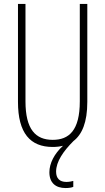

<svg xmlns="http://www.w3.org/2000/svg" viewBox="-20 -734 533 972"><path d="M264 135C264 84 301 31 352 -20C395 -53 422 -114 422 -218V-714H384V-221C384 -73 329 -26 247 -26C160 -26 109 -79 109 -221V-714H71V-218C71 -60 133 10 247 10C265 10 283 8 299 4C255 44 230 93 230 138C230 192 262 218 312 218C327 218 342 216 351 212V182C344 184 330 187 316 187C282 187 264 169 264 135Z"/></svg>

Font: Noto Sans ExtraCondensed ExtraLight
Style: Regular
Weight: 200
Width: 2
Designer: Monotype Design Team
Foundry: Monotype Imaging Inc.
Version: Version 2.013